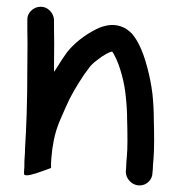

<svg xmlns="http://www.w3.org/2000/svg" viewBox="-20 -538 540 583"><path d="M102.5 -517.5C91.5 -517.2 82 -513 74 -505C66 -497 62.3 -487.3 63 -476V-448C63.7 -430 63.7 -392.7 63 -336C63 -280 62.3 -232.3 61 -193C59.7 -153.7 58 -118.3 56 -87C56 -78.3 55.7 -70.3 55 -63C54.3 -55 54 -47 54 -39V-35V-31C53.3 -25.7 53 -21.3 53 -18V-9C55 -5 62 -4.5 74 -7.5C86 -10.5 99.2 -14.7 113.5 -20L135 -28V-43C135 -47 135.3 -52 136 -58C137.3 -76.7 139.7 -94 143 -110C147 -132 154 -154.3 164 -177C174.7 -201.7 183.7 -221.7 191 -237C198.3 -251.7 207.8 -268.3 219.5 -287C231.2 -305.7 241 -320 249 -330C255 -338.7 263 -346.7 273 -354C283.7 -362.7 293.3 -369.3 302 -374C309.3 -378 314.7 -380.3 318 -381H321C323.7 -377.7 326.7 -372.3 330 -365C336.7 -352.3 343.2 -334.7 349.5 -312C355.8 -289.3 360 -266.7 362 -244C364.7 -219.3 366 -196.3 366 -175C366.7 -153 367 -131.7 367 -111C367 -90.3 366.3 -73.7 365 -61C363.7 -47 363 -36 363 -28L362 -17C362 -6.3 365.8 3.2 373.5 11.5C381.2 19.8 390.5 24.3 401.5 25C412.5 25.7 422.2 22.2 430.5 14.5C438.8 6.8 443 -2.7 443 -14L444 -24C444 -30.7 444.7 -40.7 446 -54C447.3 -69.3 448 -88.3 448 -111C448 -132.3 447.7 -154.3 447 -177C447 -200.3 445.7 -225.3 443 -252C439.7 -279.3 434.3 -306.7 427 -334C419.7 -361.3 411.7 -383.7 403 -401C393 -421 383 -435 373 -443C362.3 -452.3 349.7 -458.3 335 -461C322.3 -463 310 -462.3 298 -459C288.7 -457 277.3 -452.3 264 -445C251.3 -438.3 238 -429.7 224 -419C208.7 -407 195.3 -394 184 -380C174.7 -367.3 163.7 -350.7 151 -330C149 -326.7 146.7 -323.3 144 -320V-336C144.7 -392.7 144.7 -430.7 144 -450V-478C143.3 -488.7 139 -498 131 -506C123 -514 113.5 -517.8 102.5 -517.5Z"/></svg>

Font: Ruji's Handwriting Font v.2.0
Style: Medium
Weight: 500
Version: Version 2.0